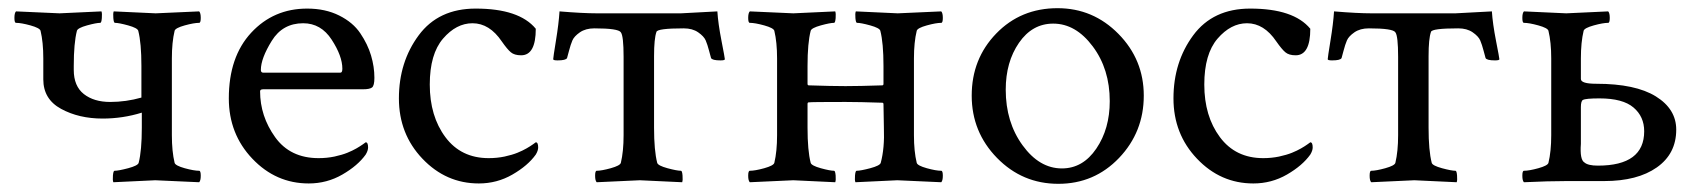

<svg xmlns="http://www.w3.org/2000/svg" viewBox="-20 -447 4189 474"><path d="M162.1 -284.2V-274.4Q162.1 -234.4 187 -214.8Q211.9 -195.3 252 -195.3Q291 -195.3 329.1 -206.1V-284.2Q329.1 -340.8 321.3 -371.1Q319.3 -377.9 296.4 -384.3Q273.4 -390.6 263.7 -390.6Q260.7 -390.6 259.8 -402.3Q258.8 -414.1 260.7 -418.9Q358.4 -414.1 364.3 -414.1Q371.1 -414.1 471.7 -418.9Q475.6 -415 475.6 -402.8Q475.6 -390.6 471.7 -390.6Q459 -390.6 436 -384.3Q413.1 -377.9 411.1 -371.1Q404.3 -342.8 404.3 -302.7V-113.3Q404.3 -73.2 411.1 -44.9Q413.1 -38.1 436 -31.7Q459 -25.4 471.7 -25.4Q475.6 -25.4 475.6 -13.2Q475.6 -1 471.7 2.9Q371.1 -2 363.3 -2Q357.4 -2 259.8 2.9Q257.8 -2 258.8 -13.7Q259.8 -25.4 262.7 -25.4Q272.5 -25.4 296.4 -31.7Q320.3 -38.1 322.3 -44.9Q330.1 -75.2 330.1 -131.8V-168.9Q283.2 -154.3 233.4 -154.3Q174.8 -154.3 130.9 -178.2Q86.9 -202.1 86.9 -251V-302.7Q86.9 -342.8 80.1 -371.1Q78.1 -377.9 55.2 -384.3Q32.2 -390.6 19.5 -390.6Q15.6 -390.6 15.6 -402.8Q15.6 -415 19.5 -418.9Q120.1 -414.1 127 -414.1Q132.8 -414.1 230.5 -418.9Q232.4 -414.1 231.4 -402.3Q230.5 -390.6 227.5 -390.6Q217.8 -390.6 194.8 -384.3Q171.9 -377.9 169.9 -371.1Q162.1 -340.8 162.1 -284.2Z M728.5 -389.6Q677.7 -389.6 650.9 -346.2Q624 -302.7 624 -274.4Q624 -267.6 629.9 -267.6H820.3Q825.2 -267.6 825.2 -277.3Q825.2 -308.6 798.8 -349.1Q772.5 -389.6 728.5 -389.6ZM738.3 -425.8Q783.2 -425.8 817.4 -408.7Q851.6 -391.6 869.6 -364.7Q887.7 -337.9 896 -310.1Q904.3 -282.2 904.3 -254.9Q904.3 -235.4 898.4 -231Q892.6 -226.6 876 -226.6H629.9Q622.1 -226.6 622.1 -221.7Q622.1 -160.2 659.2 -108.4Q696.3 -56.6 766.6 -56.6Q787.1 -56.6 805.7 -60.5Q824.2 -64.5 837.4 -69.8Q850.6 -75.2 859.9 -80.6Q869.1 -85.9 876 -90.8L882.8 -95.7Q888.7 -95.7 888.7 -83Q888.7 -75.2 882.8 -65.4Q863.3 -38.1 825.2 -16.1Q787.1 5.9 742.2 5.9Q661.1 5.9 603 -55.2Q544.9 -116.2 544.9 -204.1Q544.9 -306.6 600.1 -366.2Q655.3 -425.8 738.3 -425.8Z M1154.3 -425.8Q1261.7 -425.8 1302.7 -376Q1302.7 -310.5 1266.6 -310.5Q1250 -310.5 1241.2 -317.9Q1232.4 -325.2 1218.8 -344.7Q1188.5 -389.6 1146.5 -389.6Q1106.4 -389.6 1073.7 -351.6Q1041 -313.5 1041 -238.3Q1041 -160.2 1079.6 -108.4Q1118.2 -56.6 1186.5 -56.6Q1207 -56.6 1225.6 -60.5Q1244.1 -64.5 1257.3 -69.8Q1270.5 -75.2 1279.8 -80.6Q1289.1 -85.9 1295.9 -90.8L1302.7 -95.7Q1308.6 -95.7 1308.6 -83Q1308.6 -75.2 1302.7 -65.4Q1283.2 -38.1 1245.1 -16.1Q1207 5.9 1162.1 5.9Q1081.1 5.9 1022.9 -55.2Q964.8 -116.2 964.8 -204.1Q964.8 -293.9 1013.7 -359.9Q1062.5 -425.8 1154.3 -425.8Z M1519.5 -113.3V-306.6Q1519.5 -358.4 1512.7 -367.2Q1506.8 -377 1447.3 -377Q1425.8 -377 1411.6 -367.2Q1397.5 -357.4 1393.1 -347.2Q1388.7 -336.9 1384.8 -321.8Q1380.9 -306.6 1379.9 -303.7Q1377 -297.9 1356.4 -297.9Q1345.7 -297.9 1345.7 -300.8Q1345.7 -304.7 1352.5 -346.7Q1359.4 -388.7 1361.3 -418.9Q1418.9 -414.1 1454.1 -414.1H1661.1L1751 -418.9Q1752.9 -388.7 1761.2 -346.2Q1769.5 -303.7 1769.5 -300.8Q1769.5 -297.9 1758.8 -297.9Q1738.3 -297.9 1735.4 -303.7Q1734.4 -306.6 1730.5 -321.8Q1726.6 -336.9 1722.2 -347.2Q1717.8 -357.4 1703.6 -367.2Q1689.5 -377 1668 -377Q1602.5 -377 1600.6 -368.2Q1594.7 -351.6 1594.7 -308.6V-131.8Q1594.7 -75.2 1602.5 -44.9Q1604.5 -38.1 1627.9 -31.7Q1651.4 -25.4 1661.1 -25.4Q1664.1 -25.4 1665 -13.7Q1666 -2 1664.1 2.9Q1566.4 -2 1559.6 -2Q1552.7 -2 1453.1 2.9Q1449.2 -1 1449.2 -13.2Q1449.2 -25.4 1453.1 -25.4Q1464.8 -25.4 1487.8 -31.7Q1510.7 -38.1 1512.7 -44.9Q1519.5 -73.2 1519.5 -113.3Z M1973.6 -190.4V-131.8Q1973.6 -75.2 1981.4 -44.9Q1983.4 -38.1 2006.3 -31.7Q2029.3 -25.4 2039.1 -25.4Q2042 -25.4 2043 -13.7Q2043.9 -2 2042 2.9Q1944.3 -2 1938.5 -2Q1931.6 -2 1831.1 2.9Q1827.1 -1 1827.1 -13.2Q1827.1 -25.4 1831.1 -25.4Q1843.8 -25.4 1866.7 -31.7Q1889.6 -38.1 1891.6 -44.9Q1898.4 -73.2 1898.4 -113.3V-302.7Q1898.4 -342.8 1891.6 -371.1Q1889.6 -377.9 1866.7 -384.3Q1843.8 -390.6 1831.1 -390.6Q1827.1 -390.6 1827.1 -402.8Q1827.1 -415 1831.1 -418.9Q1931.6 -414.1 1938.5 -414.1Q1944.3 -414.1 2042 -418.9Q2043.9 -414.1 2043 -402.3Q2042 -390.6 2039.1 -390.6Q2029.3 -390.6 2006.3 -384.3Q1983.4 -377.9 1981.4 -371.1Q1973.6 -340.8 1973.6 -284.2V-240.2Q1973.6 -236.3 1976.6 -236.3Q2033.2 -234.4 2067.4 -234.4Q2101.6 -234.4 2158.2 -236.3Q2161.1 -236.3 2161.1 -240.2V-284.2Q2161.1 -340.8 2153.3 -371.1Q2151.4 -377.9 2128.4 -384.3Q2105.5 -390.6 2095.7 -390.6Q2092.8 -390.6 2091.8 -402.3Q2090.8 -414.1 2092.8 -418.9Q2190.4 -414.1 2196.3 -414.1Q2203.1 -414.1 2303.7 -418.9Q2307.6 -415 2307.6 -402.8Q2307.6 -390.6 2303.7 -390.6Q2291 -390.6 2268.1 -384.3Q2245.1 -377.9 2243.2 -371.1Q2236.3 -342.8 2236.3 -302.7V-113.3Q2236.3 -73.2 2243.2 -44.9Q2245.1 -38.1 2268.1 -31.7Q2291 -25.4 2303.7 -25.4Q2307.6 -25.4 2307.6 -13.2Q2307.6 -1 2303.7 2.9Q2203.1 -2 2195.3 -2Q2189.5 -2 2091.8 2.9Q2089.8 -2 2090.8 -13.7Q2091.8 -25.4 2094.7 -25.4Q2104.5 -25.4 2128.4 -31.7Q2152.3 -38.1 2154.3 -44.9Q2164.1 -81.1 2162.1 -131.8L2161.1 -189.5Q2161.1 -193.4 2158.2 -193.4Q2101.6 -195.3 2067.4 -195.3Q1982.4 -195.3 1976.6 -194.3Q1973.6 -194.3 1973.6 -190.4Z M2580.1 -388.7Q2528.3 -388.7 2495.6 -341.3Q2462.9 -293.9 2462.9 -225.6Q2462.9 -145.5 2504.4 -88.4Q2545.9 -31.2 2601.6 -31.2Q2653.3 -31.2 2686.5 -80.1Q2719.7 -128.9 2719.7 -197.3Q2719.7 -276.4 2677.7 -332.5Q2635.7 -388.7 2580.1 -388.7ZM2590.8 -426.8Q2678.7 -426.8 2741.2 -363.3Q2803.7 -299.8 2803.7 -210.9Q2803.7 -121.1 2742.7 -57.1Q2681.6 6.8 2592.8 6.8Q2503.9 6.8 2441.4 -57.1Q2378.9 -121.1 2378.9 -210.9Q2378.9 -301.8 2439.5 -364.3Q2500 -426.8 2590.8 -426.8Z M3066.4 -425.8Q3173.8 -425.8 3214.8 -376Q3214.8 -310.5 3178.7 -310.5Q3162.1 -310.5 3153.3 -317.9Q3144.5 -325.2 3130.9 -344.7Q3100.6 -389.6 3058.6 -389.6Q3018.6 -389.6 2985.8 -351.6Q2953.1 -313.5 2953.1 -238.3Q2953.1 -160.2 2991.7 -108.4Q3030.3 -56.6 3098.6 -56.6Q3119.1 -56.6 3137.7 -60.5Q3156.2 -64.5 3169.4 -69.8Q3182.6 -75.2 3191.9 -80.6Q3201.2 -85.9 3208 -90.8L3214.8 -95.7Q3220.7 -95.7 3220.7 -83Q3220.7 -75.2 3214.8 -65.4Q3195.3 -38.1 3157.2 -16.1Q3119.1 5.9 3074.2 5.9Q2993.2 5.9 2935.1 -55.2Q2877 -116.2 2877 -204.1Q2877 -293.9 2925.8 -359.9Q2974.6 -425.8 3066.4 -425.8Z M3431.6 -113.3V-306.6Q3431.6 -358.4 3424.8 -367.2Q3418.9 -377 3359.4 -377Q3337.9 -377 3323.7 -367.2Q3309.6 -357.4 3305.2 -347.2Q3300.8 -336.9 3296.9 -321.8Q3293 -306.6 3292 -303.7Q3289.1 -297.9 3268.6 -297.9Q3257.8 -297.9 3257.8 -300.8Q3257.8 -304.7 3264.6 -346.7Q3271.5 -388.7 3273.4 -418.9Q3331.1 -414.1 3366.2 -414.1H3573.2L3663.1 -418.9Q3665 -388.7 3673.3 -346.2Q3681.6 -303.7 3681.6 -300.8Q3681.6 -297.9 3670.9 -297.9Q3650.4 -297.9 3647.5 -303.7Q3646.5 -306.6 3642.6 -321.8Q3638.7 -336.9 3634.3 -347.2Q3629.9 -357.4 3615.7 -367.2Q3601.6 -377 3580.1 -377Q3514.6 -377 3512.7 -368.2Q3506.8 -351.6 3506.8 -308.6V-131.8Q3506.8 -75.2 3514.6 -44.9Q3516.6 -38.1 3540 -31.7Q3563.5 -25.4 3573.2 -25.4Q3576.2 -25.4 3577.1 -13.7Q3578.1 -2 3576.2 2.9Q3478.5 -2 3471.7 -2Q3464.8 -2 3365.2 2.9Q3361.3 -1 3361.3 -13.2Q3361.3 -25.4 3365.2 -25.4Q3377 -25.4 3399.9 -31.7Q3422.9 -38.1 3424.8 -44.9Q3431.6 -73.2 3431.6 -113.3Z M3928.7 -204.1Q3894.5 -204.1 3887.7 -200.2Q3882.8 -197.3 3882.8 -182.6V-91.8Q3879.9 -52.7 3891.6 -45.9Q3900.4 -38.1 3924.8 -38.1Q4039.1 -38.1 4039.1 -123Q4039.1 -159.2 4012.7 -181.6Q3986.3 -204.1 3928.7 -204.1ZM3846.7 -414.1Q3849.6 -414.1 3950.2 -418.9Q3954.1 -415 3954.1 -402.8Q3954.1 -390.6 3950.2 -390.6Q3937.5 -390.6 3914.6 -384.3Q3891.6 -377.9 3889.6 -371.1Q3882.8 -342.8 3882.8 -302.7V-252Q3882.8 -240.2 3920.9 -240.2Q4017.6 -240.2 4067.9 -209Q4118.2 -177.7 4118.2 -127Q4118.2 -67.4 4070.3 -33.7Q4022.5 0 3940.4 0H3847.7Q3802.7 0 3742.2 2.9Q3738.3 -1 3738.3 -13.2Q3738.3 -25.4 3742.2 -25.4Q3754.9 -25.4 3777.8 -31.7Q3800.8 -38.1 3802.7 -44.9Q3809.6 -73.2 3809.6 -113.3V-302.7Q3809.6 -342.8 3802.7 -371.1Q3800.8 -377.9 3777.8 -384.3Q3754.9 -390.6 3742.2 -390.6Q3738.3 -390.6 3738.3 -402.8Q3738.3 -415 3742.2 -418.9Q3841.8 -414.1 3846.7 -414.1Z"/></svg>

Font: Crimson Text
Style: Roman
Weight: 400
Version: Version 0.13